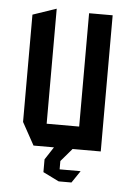

<svg xmlns="http://www.w3.org/2000/svg" viewBox="-49 -551 487 714"><g transform="rotate(5 194.5 -194.5)"><path d="M255.2 0V-508.3H343.2V0H256.2ZM92.2 0 45.8 -84.2V-85.2H255.2V0ZM45.8 -85.2V-484.7L132.8 -514.3H133.8V-85.2ZM137.5 48.5V47.5L168.5 0H237.3V1L196.6 48.5ZM195.6 123.8 137.5 95.2V48.5H196.6V123.8ZM196.6 124.5V79.6H274.4V80.6L244.7 124.5Z"/></g></svg>

Font: Foldit Thin
Style: Regular
Weight: 100
Designer: Sophia Tai
Foundry: Sophia Tai
Version: Version 1.003